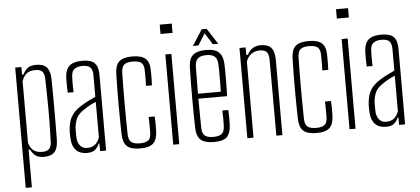

<svg xmlns="http://www.w3.org/2000/svg" viewBox="-60 -936 2782 1272"><g transform="rotate(-5 1331.0 -300.0)"><path d="M62 200V-600H103V-550H113Q127.5 -579.5 147.2 -592.8Q167 -606 202 -606Q249.5 -606 271.5 -582Q293.5 -558 295 -503Q296 -469.5 296.2 -415.5Q296.5 -361.5 296.5 -301.5Q296.5 -241.5 296.2 -187Q296 -132.5 295 -97Q293.5 -42.5 271 -18.2Q248.5 6 201 6Q168 6 148 -7Q128 -20 113 -50H103V200ZM193 -28Q224.5 -28 239 -43.5Q253.5 -59 254 -95Q256.5 -172.5 257 -226.2Q257.5 -280 257.2 -322.5Q257 -365 256 -407.8Q255 -450.5 254 -505Q253.5 -541 240 -556.5Q226.5 -572 194 -572Q156.5 -572 135.5 -555.8Q114.5 -539.5 103 -505V-95Q115 -57.5 136.5 -42.8Q158 -28 193 -28Z M487 5Q440 5 414.5 -21.8Q389 -48.5 386 -97Q385.5 -112 385 -123.8Q384.5 -135.5 385 -151Q386.5 -184 394.8 -212Q403 -240 422.5 -264.5Q442 -289 478 -311Q498.5 -324 525.5 -337.8Q552.5 -351.5 574 -361V-504Q574 -540 559.2 -556Q544.5 -572 506 -572Q474.5 -572 454.5 -558.5Q434.5 -545 433 -509Q432 -489 431.8 -469.8Q431.5 -450.5 432 -433.8Q432.5 -417 433 -404H394Q392.5 -433.5 392.5 -457.2Q392.5 -481 393 -502Q394.5 -537.5 406 -560.5Q417.5 -583.5 442.5 -594.8Q467.5 -606 509 -606Q549 -606 572 -595Q595 -584 604.5 -560.2Q614 -536.5 614 -499V0H574V-50H569Q559.5 -26 541.2 -10.5Q523 5 487 5ZM491 -28Q522.5 -28 542.8 -44Q563 -60 574 -92V-327Q554 -319 533 -308Q512 -297 481 -275Q448 -252 436.5 -218.8Q425 -185.5 425 -150Q425 -136 425.2 -122.5Q425.5 -109 426 -99Q428.5 -67 445.5 -47.5Q462.5 -28 491 -28Z M914.5 -404Q915.5 -423 915.8 -440.2Q916 -457.5 915.8 -473.5Q915.5 -489.5 915.5 -505Q915.5 -544 897.5 -558Q879.5 -572 840.5 -572Q801 -572 783.8 -557.2Q766.5 -542.5 765.5 -504Q764.5 -457.5 764 -407.5Q763.5 -357.5 763.5 -305.2Q763.5 -253 764 -200Q764.5 -147 765.5 -95Q766.5 -57 784.5 -42.5Q802.5 -28 840.5 -28Q879.5 -28 897.5 -42Q915.5 -56 915.5 -95Q915.5 -119 915.8 -143Q916 -167 914.5 -197H954.5Q956 -172.5 956.2 -144.2Q956.5 -116 955.5 -98Q953.5 -42.5 927.5 -18.2Q901.5 6 840.5 6Q780 6 753.5 -18.2Q727 -42.5 725.5 -98Q724.5 -141 723.8 -190Q723 -239 723 -291.2Q723 -343.5 723.5 -396.8Q724 -450 725.5 -501Q727 -557.5 753.5 -581.8Q780 -606 840.5 -606Q901.5 -606 928.5 -581.8Q955.5 -557.5 955.5 -502Q955.5 -479.5 955.8 -455.8Q956 -432 954.5 -404Z M1040.5 -738V-800H1120.5V-738ZM1060.5 0V-600H1100.5V0Z M1332 6Q1270 6 1243.2 -18.2Q1216.5 -42.5 1215 -98Q1214 -141 1213.2 -190Q1212.5 -239 1212.5 -291.2Q1212.5 -343.5 1213 -396.8Q1213.5 -450 1215 -501Q1216.5 -557.5 1244 -581.8Q1271.5 -606 1332 -606Q1392 -606 1417.5 -580.2Q1443 -554.5 1445 -502Q1445.5 -491 1446 -456.2Q1446.5 -421.5 1446.2 -376.2Q1446 -331 1444 -289H1253Q1253 -241 1253.8 -192Q1254.5 -143 1255 -95Q1256 -57 1274 -42.5Q1292 -28 1330 -28Q1369 -28 1386.2 -42.5Q1403.5 -57 1405 -95Q1406 -110 1405.8 -139.8Q1405.5 -169.5 1404 -197H1444Q1445.5 -174 1445.8 -144Q1446 -114 1445 -98Q1442 -42.5 1417.8 -18.2Q1393.5 6 1332 6ZM1253 -322H1405Q1406 -357.5 1406.2 -394.8Q1406.5 -432 1406.2 -461.8Q1406 -491.5 1405 -504Q1403 -542.5 1384.8 -557.2Q1366.5 -572 1332 -572Q1290 -572 1273 -555Q1256 -538 1255 -504Q1254.5 -461.5 1253.8 -415.8Q1253 -370 1253 -322ZM1247 -640 1315 -745H1348L1416 -640H1380L1332 -717L1284 -640Z M1553.5 0V-600H1594.5V-550H1605.5Q1619 -578.5 1641.8 -592.2Q1664.5 -606 1694.5 -606Q1743.5 -606 1764.8 -580.8Q1786 -555.5 1786.5 -503V0H1746.5L1745.5 -505Q1745 -541 1731.5 -556.5Q1718 -572 1685.5 -572Q1653.5 -572 1629.2 -554.8Q1605 -537.5 1594.5 -505V0Z M2087 -404Q2088 -423 2088.2 -440.2Q2088.5 -457.5 2088.2 -473.5Q2088 -489.5 2088 -505Q2088 -544 2070 -558Q2052 -572 2013 -572Q1973.5 -572 1956.2 -557.2Q1939 -542.5 1938 -504Q1937 -457.5 1936.5 -407.5Q1936 -357.5 1936 -305.2Q1936 -253 1936.5 -200Q1937 -147 1938 -95Q1939 -57 1957 -42.5Q1975 -28 2013 -28Q2052 -28 2070 -42Q2088 -56 2088 -95Q2088 -119 2088.2 -143Q2088.5 -167 2087 -197H2127Q2128.5 -172.5 2128.8 -144.2Q2129 -116 2128 -98Q2126 -42.5 2100 -18.2Q2074 6 2013 6Q1952.5 6 1926 -18.2Q1899.5 -42.5 1898 -98Q1897 -141 1896.2 -190Q1895.5 -239 1895.5 -291.2Q1895.5 -343.5 1896 -396.8Q1896.5 -450 1898 -501Q1899.5 -557.5 1926 -581.8Q1952.5 -606 2013 -606Q2074 -606 2101 -581.8Q2128 -557.5 2128 -502Q2128 -479.5 2128.2 -455.8Q2128.5 -432 2127 -404Z M2213 -738V-800H2293V-738ZM2233 0V-600H2273V0Z M2475.5 5Q2428.5 5 2403 -21.8Q2377.5 -48.5 2374.5 -97Q2374 -112 2373.5 -123.8Q2373 -135.5 2373.5 -151Q2375 -184 2383.2 -212Q2391.5 -240 2411 -264.5Q2430.5 -289 2466.5 -311Q2487 -324 2514 -337.8Q2541 -351.5 2562.5 -361V-504Q2562.5 -540 2547.8 -556Q2533 -572 2494.5 -572Q2463 -572 2443 -558.5Q2423 -545 2421.5 -509Q2420.5 -489 2420.2 -469.8Q2420 -450.5 2420.5 -433.8Q2421 -417 2421.5 -404H2382.5Q2381 -433.5 2381 -457.2Q2381 -481 2381.5 -502Q2383 -537.5 2394.5 -560.5Q2406 -583.5 2431 -594.8Q2456 -606 2497.5 -606Q2537.5 -606 2560.5 -595Q2583.5 -584 2593 -560.2Q2602.5 -536.5 2602.5 -499V0H2562.5V-50H2557.5Q2548 -26 2529.8 -10.5Q2511.5 5 2475.5 5ZM2479.5 -28Q2511 -28 2531.2 -44Q2551.5 -60 2562.5 -92V-327Q2542.5 -319 2521.5 -308Q2500.5 -297 2469.5 -275Q2436.5 -252 2425 -218.8Q2413.5 -185.5 2413.5 -150Q2413.5 -136 2413.8 -122.5Q2414 -109 2414.5 -99Q2417 -67 2434 -47.5Q2451 -28 2479.5 -28Z"/></g></svg>

Font: Big Shoulders Text Thin Thin
Style: Regular
Weight: 250
Version: Version 2.002